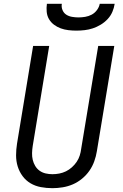

<svg xmlns="http://www.w3.org/2000/svg" viewBox="-20 -975 640 1003"><path d="M254 8Q223 8 193.5 2.5Q164 -3 139.5 -17.5Q115 -32 98 -55Q81 -78 72.5 -105.5Q64 -133 64 -163.5Q64 -194 69 -225L153 -735H237L151 -213Q148 -194 147.5 -175.5Q147 -157 151 -140Q155 -123 164 -108Q173 -93 187 -83Q201 -73 218.5 -69Q236 -65 254 -65Q272 -65 290 -68.5Q308 -72 324.5 -80Q341 -88 355.5 -101Q370 -114 380.5 -129.5Q391 -145 396.5 -162.5Q402 -180 404 -197L493 -735H577L486 -185Q482 -159 472.5 -132.5Q463 -106 447 -83Q431 -60 408.5 -41.5Q386 -23 360.5 -12Q335 -1 307.5 3.5Q280 8 254 8ZM379 -815Q358 -815 337 -817.5Q316 -820 297 -827Q278 -834 262 -846Q246 -858 236 -875Q226 -892 224 -913Q222 -934 225 -955H303Q300 -938 306.5 -922.5Q313 -907 326 -898.5Q339 -890 356 -887Q373 -884 390 -884Q407 -884 425 -887Q443 -890 459 -898.5Q475 -907 486.5 -922.5Q498 -938 501 -955H579Q576 -934 567 -913Q558 -892 542 -875Q526 -858 506 -846Q486 -834 465 -827Q444 -820 422 -817.5Q400 -815 379 -815Z"/></svg>

Font: Iosevka Aile
Style: Italic
Weight: 400
Italic angle: -9°
Designer: Belleve Invis
Foundry: Belleve Invis
Version: Version 28.0.1; ttfautohint (v1.8.4)